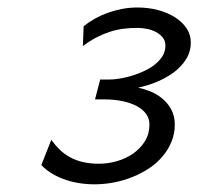

<svg xmlns="http://www.w3.org/2000/svg" viewBox="-20 -807 527 510"><path d="M270 -595.7Q282.7 -595.7 298.8 -598.4Q314.9 -601.1 331.5 -606.2Q348.1 -611.3 363.8 -618.7Q379.4 -626 391.8 -636Q404.3 -646 411.9 -658.4Q419.4 -670.9 419.4 -686Q419.4 -697.8 412.8 -706.5Q406.2 -715.3 395.8 -721.2Q385.3 -727.1 371.8 -730Q358.4 -732.9 344.7 -732.9Q324.7 -732.9 306.6 -730.5Q288.6 -728 270.8 -722.2Q252.9 -716.3 235.6 -707.3Q218.3 -698.2 200.2 -684.6L202.1 -737.3Q215.3 -748 231.4 -757.1Q247.6 -766.1 265.6 -772.7Q283.7 -779.3 303.7 -783.2Q323.7 -787.1 345.2 -787.1Q374 -787.1 399.7 -780.3Q425.3 -773.4 444.6 -761.2Q463.9 -749 475.3 -732.2Q486.8 -715.3 486.8 -694.3Q486.8 -669.4 474.1 -649.4Q461.4 -629.4 441.2 -614.5Q420.9 -599.6 396 -589.4Q371.1 -579.1 346.7 -574.2Q361.3 -571.3 378.7 -564.5Q396 -557.6 410.6 -545.7Q425.3 -533.7 434.8 -516.4Q444.3 -499 444.3 -476.1Q444.3 -451.7 435.5 -430.4Q426.8 -409.2 411.6 -391.4Q396.5 -373.5 376 -359.9Q355.5 -346.2 331.5 -336.7Q307.6 -327.1 282 -322.3Q256.3 -317.4 231.4 -317.4Q208.5 -317.4 187.5 -321Q166.5 -324.7 148.2 -331.5Q129.9 -338.4 115 -347.9Q100.1 -357.4 89.8 -368.7L116.2 -435.5Q126.5 -421.4 138.7 -409.4Q150.9 -397.5 166.3 -389.2Q181.6 -380.9 200.4 -376.5Q219.2 -372.1 242.7 -372.1Q266.6 -372.1 290.5 -378.9Q314.5 -385.7 333.7 -399.2Q353 -412.6 365 -432.1Q377 -451.7 377 -476.1Q377 -491.7 368.2 -504.2Q359.4 -516.6 343.5 -525.1Q327.6 -533.7 305.4 -538.3Q283.2 -543 256.3 -543H232.4L246.1 -595.7Z"/></svg>

Font: Andika New Basic
Style: Italic
Weight: 400
Italic angle: -14°
Designer: Victor Gaultney, Annie Olsen, Julie Remington, Don Collingsworth, Eric Hays
Foundry: SIL International
Version: Version 5.500